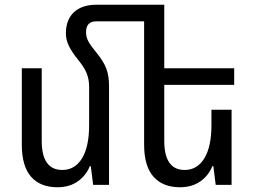

<svg xmlns="http://www.w3.org/2000/svg" viewBox="-20 -780 1073 810"><path d="M673 -422V-186Q673 -63 759 -63Q812 -63 842 -112Q872 -161 872 -252V-317H957V0H890L880 -79H876Q859 -38 824 -14Q789 10 739 10Q667 10 627.5 -34.5Q588 -79 588 -170V-690H386Q343 -690 343 -644Q343 -624 352.5 -606Q362 -588 390 -554Q417 -521 428.5 -490.5Q440 -460 440 -419V0H373L363 -79H359Q342 -38 307 -14Q272 10 222 10Q150 10 111 -34.5Q72 -79 72 -170V-492H156V-186Q156 -63 243 -63Q296 -63 326 -112Q356 -161 356 -252V-415Q356 -445 345.5 -471Q335 -497 310 -527Q282 -562 270 -587.5Q258 -613 258 -639Q258 -697 292 -728.5Q326 -760 386 -760H617H673V-492H968V-422Z"/></svg>

Font: Noto Sans Armenian Narrow
Style: Regular
Weight: 400
Width: 4
Designer: Monotype Design team
Foundry: Monotype Imaging Inc.
Version: Version 1.000